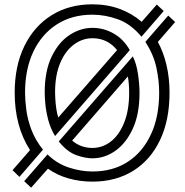

<svg xmlns="http://www.w3.org/2000/svg" viewBox="-20 -821 855 889"><path d="M119 -126Q48 -236 48 -392Q48 -516 93 -608Q138 -700 219 -750.5Q300 -801 408 -801Q476 -801 533.5 -780Q591 -759 636 -720L706 -800L738 -770L635 -651Q586 -710 526.5 -731.5Q467 -753 408 -753Q313 -753 243 -708Q173 -663 134.5 -582Q96 -501 96 -392Q96 -360 101.5 -315Q107 -270 125 -221.5Q143 -173 179 -128L70 -2L38 -33ZM200 -106Q244 -63 299.5 -45Q355 -27 408 -27Q503 -27 572 -72Q641 -117 679 -199Q717 -281 717 -392Q717 -448 704 -508.5Q691 -569 653 -627L759 -749L791 -719L711 -627Q737 -579 751 -519.5Q765 -460 765 -392Q765 -265 721 -172.5Q677 -80 596.5 -30Q516 20 408 20Q350 20 297 5Q244 -10 202 -40L124 48L92 18ZM235 -191Q213 -228 203 -267Q193 -306 190 -339.5Q187 -373 187 -392Q187 -492 219 -558.5Q251 -625 301.5 -658.5Q352 -692 408 -692Q460 -692 506 -666Q552 -640 581 -589ZM522 -589Q478 -644 408 -644Q362 -644 322.5 -615Q283 -586 259 -530Q235 -474 235 -392Q235 -387 236 -365.5Q237 -344 240.5 -319Q244 -294 250 -277ZM595 -560Q612 -526 619 -477.5Q626 -429 626 -392Q626 -293 595 -225.5Q564 -158 514.5 -123Q465 -88 408 -88Q374 -88 332.5 -103Q291 -118 252 -166ZM314 -170Q354 -136 408 -136Q455 -136 493.5 -166Q532 -196 555 -253.5Q578 -311 578 -392Q578 -433 572 -467Z"/></svg>

Font: Train One
Style: Regular
Weight: 400
Designer: Fontworks Inc.
Foundry: Fontworks Inc.
Version: Version 1.100